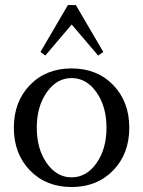

<svg xmlns="http://www.w3.org/2000/svg" viewBox="-20 -733 570 765"><path d="M160.6 -511.7 141.1 -525.9 250.5 -712.9H282.2L391.6 -525.9L371.1 -511.7L265.6 -635.3ZM430.9 -54Q366.7 12.2 265.1 12.2Q163.6 12.2 99.4 -54Q35.2 -120.1 35.2 -224.1Q35.2 -328.1 99.4 -394.3Q163.6 -460.4 265.1 -460.4Q366.7 -460.4 430.9 -394.3Q495.1 -328.1 495.1 -224.1Q495.1 -120.1 430.9 -54ZM265.1 -26.4Q324.7 -26.4 364.5 -83Q404.3 -139.6 404.3 -224.1Q404.3 -308.6 364.5 -365.2Q324.7 -421.9 265.1 -421.9Q206.1 -421.9 166.3 -365.2Q126.5 -308.6 126.5 -224.1Q126.5 -139.6 166.3 -83Q206.1 -26.4 265.1 -26.4Z"/></svg>

Font: Elstob 8pt
Style: Regular
Weight: 400
Designer: Peter S. Baker
Version: Version 1.015